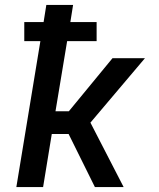

<svg xmlns="http://www.w3.org/2000/svg" viewBox="-20 -755 640 775"><path d="M363 0 257 -214H189L154 0H46L143 -589H78V-666H156L167 -735H275L264 -666H370V-589H251L204 -306H258L434 -520H565L345 -260L479 0Z"/></svg>

Font: Iosevka Semibold Extended
Style: Italic
Weight: 600
Width: 7
Italic angle: -9°
Monospace: yes
Designer: Belleve Invis
Foundry: Belleve Invis
Version: Version 32.5.0; ttfautohint (v1.8.4)